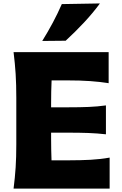

<svg xmlns="http://www.w3.org/2000/svg" viewBox="-20 -1119 723 1139"><path d="M60.5 0Q68.8 -64.9 72.8 -125.7Q76.7 -186.5 76.7 -263.2V-538.6Q76.7 -617.7 72.8 -680.4Q68.8 -743.2 60.5 -809.6H624.5V-625.5Q573.2 -633.8 514.9 -637.9Q456.5 -642.1 377.9 -642.1H286.1Q284.7 -609.4 283.9 -575.9Q283.2 -542.5 283.2 -504.9V-482.4H380.9Q453.6 -482.4 506.3 -484.6Q559.1 -486.8 608.4 -493.7V-322.3Q556.6 -328.1 503.9 -330.1Q451.2 -332 380.4 -332H283.2V-296.9Q283.2 -261.2 283.9 -229.7Q284.7 -198.2 285.6 -168H392.1Q458 -168 516.8 -171.1Q575.7 -174.3 630.4 -184.1V0ZM230.5 -876Q298.3 -984.4 346.7 -1094.7L572.8 -1098.6Q530.8 -1041.5 478.8 -985.8Q426.8 -930.2 369.6 -877.4Z"/></svg>

Font: Pinar-DS4-FD ExtraBold
Style: Regular
Weight: 800
Designer: Amin Abedi
Version: Version 3.000